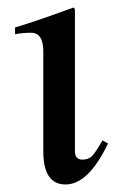

<svg xmlns="http://www.w3.org/2000/svg" viewBox="-20 -480 315 510"><path d="M252 -107 267 -99Q215 10 154 10Q95 10 95 -78V-344Q95 -393 62 -393Q39 -393 20 -389V-407Q83 -426 175 -460L179 -456V-79Q179 -56 199 -56Q215 -56 224.5 -65.5Q234 -75 252 -107Z"/></svg>

Font: STIX
Style: Regular
Weight: 400
Designer: MicroPress Inc., with final additions and corrections provided by Coen Hoffman, Elsevier (retired)
Version: Version 1.1.1